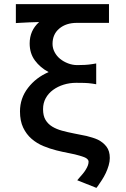

<svg xmlns="http://www.w3.org/2000/svg" viewBox="-20 -732 611 932"><path d="M216 -382Q175 -404 149.5 -438.5Q124 -473 124 -521Q124 -584 170 -625Q124 -624 73 -621L57 -620V-712H509V-621H353Q301 -621 268 -593.5Q235 -566 235 -519Q235 -498 245 -479Q255 -460 271.5 -446.5Q288 -433 310 -424.5Q332 -416 355 -416Q374 -416 392.5 -417Q411 -418 429 -421L447 -424V-323L429 -326Q409 -329 389.5 -329.5Q370 -330 350 -330Q318 -330 289 -321Q260 -312 237.5 -295.5Q215 -279 202 -255.5Q189 -232 189 -202Q189 -170 201 -150Q213 -130 233.5 -117.5Q254 -105 281.5 -97.5Q309 -90 340 -84Q355 -81 370 -78Q385 -75 400 -72Q415 -68 428.5 -64Q442 -60 455 -54Q481 -41 497 -20Q513 1 513 35Q513 52 507.5 71Q502 90 493.5 108Q485 126 474.5 142Q464 158 455 171L448 180L355 143L366 130Q374 121 382 111.5Q390 102 396 92Q410 70 410 53Q410 45 401.5 38Q393 31 368 24Q345 17 315.5 11.5Q286 6 254 -2Q222 -10 190.5 -23Q159 -36 133.5 -58Q108 -80 92.5 -112.5Q77 -145 77 -191Q77 -255 116 -305.5Q155 -356 216 -382Z"/></svg>

Font: Codetta
Style: Bold
Weight: 700
Designer: Ulrich Proeller
Foundry: PROSA GmbH
Version: Version 2.00;September 29, 2018;FontCreator 11.5.0.2427 64-b